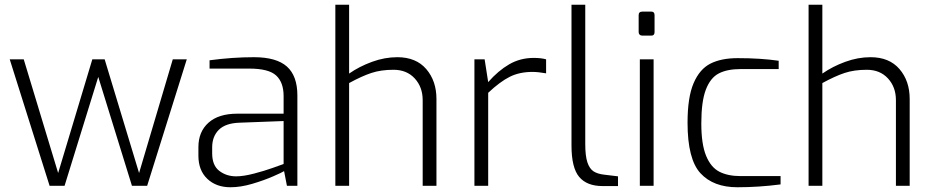

<svg xmlns="http://www.w3.org/2000/svg" viewBox="-20 -783 3931 809"><path d="M21 -533H80L225 -54L369 -533H421L566 -54L708 -533H767L600 0H536L394 -459L252 0H189Z M816 -127V-163Q816 -228 858.5 -266Q901 -304 980 -304H1175V-378Q1175 -436 1143.5 -465Q1112 -494 1030 -494H863V-529Q960 -542 1050 -542Q1145 -542 1189 -502.5Q1233 -463 1233 -381V0H1189L1177 -62Q1170 -57 1131 -40Q1092 -23 1043 -8.5Q994 6 951 6Q891 6 853.5 -29.5Q816 -65 816 -127ZM1175 -92V-273L989 -266Q930 -264 902 -236Q874 -208 874 -162V-137Q874 -86 904 -63Q934 -40 975 -40Q1006 -40 1050 -51.5Q1094 -63 1129 -75.5Q1164 -88 1175 -92Z M1393 -763H1451V-473Q1494 -503 1547.5 -522.5Q1601 -542 1654 -542Q1733 -542 1776 -492Q1819 -442 1819 -366V0H1761V-361Q1761 -416 1727.5 -452.5Q1694 -489 1638 -489Q1585 -489 1544.5 -475.5Q1504 -462 1451 -433V0H1393Z M1979 -533H2022L2037 -437Q2079 -485 2125.5 -512Q2172 -539 2229 -539Q2260 -539 2281 -533V-474Q2247 -480 2224 -480Q2169 -480 2128 -459.5Q2087 -439 2037 -392V0H1979Z M2388 -170V-763H2446V-176Q2446 -126 2455 -99Q2464 -72 2481 -61Q2498 -50 2526 -47L2584 -40V1H2519Q2453 1 2420.5 -37.5Q2388 -76 2388 -170Z M2671 -648V-719Q2671 -734 2686 -734H2725Q2738 -734 2738 -719V-648Q2738 -633 2725 -633H2686Q2679 -633 2675 -637Q2671 -641 2671 -648ZM2676 -533H2734V0H2676Z M2877 -266Q2877 -373 2902.5 -432.5Q2928 -492 2973.5 -515Q3019 -538 3088 -538Q3185 -538 3261 -527V-492H3101Q3044 -492 3008.5 -473.5Q2973 -455 2954 -405Q2935 -355 2935 -263Q2935 -176 2955 -127Q2975 -78 3011 -59.5Q3047 -41 3101 -41H3269V-6Q3177 6 3087 6Q2986 6 2931.5 -53Q2877 -112 2877 -266Z M3387 -763H3445V-473Q3488 -503 3541.5 -522.5Q3595 -542 3648 -542Q3727 -542 3770 -492Q3813 -442 3813 -366V0H3755V-361Q3755 -416 3721.5 -452.5Q3688 -489 3632 -489Q3579 -489 3538.5 -475.5Q3498 -462 3445 -433V0H3387Z"/></svg>

Font: Exo Light
Style: Regular
Weight: 300
Designer: Natanael Gama
Foundry: Natanael Gama
Version: Version 1.500; ttfautohint (v1.6)